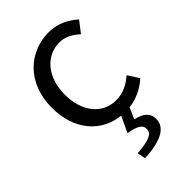

<svg xmlns="http://www.w3.org/2000/svg" viewBox="-240 -647 989 989"><g transform="rotate(-45 254.5 -152.0)"><path d="M336 11C390 5 440 -19 481 -56L442 -117C408 -86 364 -63 314 -63C214 -63 146 -146 146 -271C146 -396 218 -481 316 -481C360 -481 393 -461 425 -432L472 -493C433 -527 384 -557 313 -557C174 -557 51 -452 51 -271C51 -104 146 -3 275 11L234 98C297 108 320 124 320 152C320 185 291 201 198 208L207 253C325 247 391 215 391 150C391 105 360 84 309 72Z"/></g></svg>

Font: Noto Sans CJK JP Regular
Style: Regular
Weight: 400
Designer: Ryoko NISHIZUKA (kana & ideographs); Paul D. Hunt (Latin, Greek & Cyrillic); Wenlong ZHANG (bopomofo); Sandoll Communica
Foundry: Adobe Systems Incorporated
Version: Version 1.001;PS 1.001;hotconv 1.0.78;makeotf.lib2.5.61930